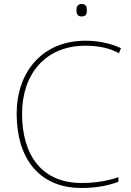

<svg xmlns="http://www.w3.org/2000/svg" viewBox="-20 -927 654 957"><path d="M386 -907C366 -907 361 -892 361 -876C361 -859 366 -845 386 -845C410 -845 413 -859 413 -876C413 -892 410 -907 386 -907ZM405 -699C460 -699 516 -692 573 -662L583 -687C528 -712 470 -724 405 -724C191 -724 63 -568 63 -360C63 -139 174 10 386 10C465 10 526 -4 570 -21V-44C522 -27 463 -15 386 -15C189 -15 90 -153 90 -360C90 -555 204 -699 405 -699Z"/></svg>

Font: Noto Sans Lao UI Thin
Style: Regular
Weight: 100
Designer: Monotype Design Team
Foundry: Monotype Imaging Inc.
Version: Version 2.000